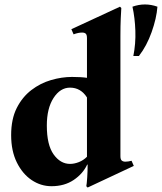

<svg xmlns="http://www.w3.org/2000/svg" viewBox="-20 -820 726 861"><path d="M574 -790Q630 -810 686 -790Q682 -738 660 -676Q638 -614 603 -569H578Q589 -624 587 -682Q585 -740 574 -790ZM570 -99 580 -76 373 21 367 15Q369 6 371 -23Q373 -52 373 -82H371Q352 -41 310.5 -13Q269 15 211 15Q163 15 122 -12.5Q81 -40 55.5 -91.5Q30 -143 30 -214Q30 -286 55 -335.5Q80 -385 120.5 -416Q161 -447 209 -461Q257 -475 303 -475Q323 -475 340 -474Q357 -473 370 -471V-649Q370 -664 364.5 -669Q359 -674 348 -674Q331 -674 310 -666L300 -689L518 -790L524 -784Q523 -769 521.5 -737.5Q520 -706 520 -658V-120Q520 -105 526 -100Q532 -95 542 -95Q554 -95 570 -99ZM294 -85Q313 -85 333.5 -93Q354 -101 370 -117V-383Q342 -427 294 -427Q250 -427 220 -380.5Q190 -334 190 -257Q190 -170 220.5 -127.5Q251 -85 294 -85Z"/></svg>

Font: Bona Nova SC
Style: Bold
Weight: 700
Designer: Mateusz Machalski
Foundry: Capitalics
Version: Version 4.001; ttfautohint (v1.8.4.7-5d5b)